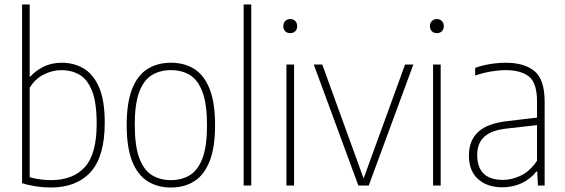

<svg xmlns="http://www.w3.org/2000/svg" viewBox="-20 -828 2524 857"><path d="M206.5 9Q174 9 140 3.8Q106 -1.5 78.5 -10.5V-808H112.5V-486H115.5Q137 -511 173 -529.5Q209 -548 256.5 -548Q308 -548 351.5 -523.5Q395 -499 421.2 -440.8Q447.5 -382.5 447.5 -280Q447.5 -129.5 384.5 -60.2Q321.5 9 206.5 9ZM207.5 -24Q306 -24 358.8 -82.2Q411.5 -140.5 411.5 -276Q411.5 -371.5 390.5 -423.2Q369.5 -475 334 -495Q298.5 -515 254.5 -515Q213.5 -515 174.8 -495.2Q136 -475.5 112.5 -436V-37Q130.5 -31.5 156.2 -27.8Q182 -24 207.5 -24Z M743 9Q684 9 639.5 -18.5Q595 -46 570.2 -107.5Q545.5 -169 545.5 -270Q545.5 -370.5 570 -431.8Q594.5 -493 639 -520.5Q683.5 -548 743 -548Q802 -548 846.2 -520.8Q890.5 -493.5 915.2 -432.2Q940 -371 940 -270Q940 -169.5 915.5 -108Q891 -46.5 846.8 -18.8Q802.5 9 743 9ZM743 -24Q792 -24 828 -46.5Q864 -69 884 -122.2Q904 -175.5 904 -268.5Q904 -362.5 884 -416.5Q864 -470.5 828 -492.8Q792 -515 743 -515Q694 -515 657.8 -492.8Q621.5 -470.5 601.5 -417.5Q581.5 -364.5 581.5 -272Q581.5 -177.5 601.5 -123.2Q621.5 -69 657.8 -46.5Q694 -24 743 -24Z M1067.5 0V-808H1101.5V0Z M1258.5 0V-540H1292.5V0ZM1275.5 -680Q1262 -680 1253.2 -688.5Q1244.5 -697 1244.5 -711Q1244.5 -725.5 1253.2 -734.2Q1262 -743 1275.5 -743Q1289 -743 1297.8 -734.2Q1306.5 -725.5 1306.5 -711Q1306.5 -697 1297.8 -688.5Q1289 -680 1275.5 -680Z M1579.5 0 1380.5 -540H1418.5L1603 -31.5L1788 -540H1825L1626 0Z M1913 0V-540H1947V0ZM1930 -680Q1916.5 -680 1907.8 -688.5Q1899 -697 1899 -711Q1899 -725.5 1907.8 -734.2Q1916.5 -743 1930 -743Q1943.5 -743 1952.2 -734.2Q1961 -725.5 1961 -711Q1961 -697 1952.2 -688.5Q1943.5 -680 1930 -680Z M2222.5 8Q2155 8 2114 -28.5Q2073 -65 2073 -133.5Q2073 -201.5 2114.8 -239.5Q2156.5 -277.5 2245 -287.5L2377 -303V-375.5Q2377 -458.5 2340.5 -486.8Q2304 -515 2237 -515Q2208.5 -515 2173 -509.2Q2137.5 -503.5 2101 -491V-525Q2130 -536 2167.2 -542Q2204.5 -548 2237.5 -548Q2320 -548 2365.5 -510.8Q2411 -473.5 2411 -375V0H2381L2378 -62.5H2374Q2347.5 -28.5 2308 -10.2Q2268.5 8 2222.5 8ZM2110 -137Q2110 -25 2225 -25Q2264 -25 2304.5 -44Q2345 -63 2377 -110.5V-269.5L2244 -254.5Q2173.5 -247 2141.8 -217.8Q2110 -188.5 2110 -137Z"/></svg>

Font: Encode Sans Semi Condensed Thin
Style: Regular
Weight: 100
Width: 4
Designer: Multiple Designers
Foundry: Impallari Type
Version: Version 3.000; ttfautohint (v1.8.3) -l 8 -r 50 -G 200 -x 14 